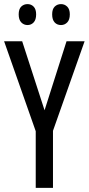

<svg xmlns="http://www.w3.org/2000/svg" viewBox="-20 -915 432 935"><path d="M197 -378 304 -714H392L238 -278V0H154V-276L0 -714H88ZM71 -845Q71 -871 83.5 -883Q96 -895 114 -895Q132 -895 144 -882.5Q156 -870 156 -845Q156 -819 144 -806Q132 -793 114 -793Q96 -793 83.5 -806Q71 -819 71 -845ZM234 -845Q234 -871 246.5 -883Q259 -895 277 -895Q295 -895 307.5 -882.5Q320 -870 320 -845Q320 -819 307.5 -806Q295 -793 277 -793Q258 -793 246 -806Q234 -819 234 -845Z"/></svg>

Font: Noto Sans Sinhala ExtraCondensed
Style: Regular
Weight: 400
Width: 2
Designer: Jelle Bosma - Monotype Design Team
Foundry: Monotype Imaging Inc.
Version: Version 2.006; ttfautohint (v1.8.4.7-5d5b)